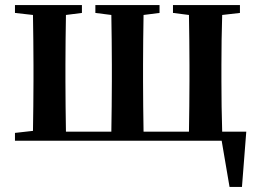

<svg xmlns="http://www.w3.org/2000/svg" viewBox="-20 -555 1016 757"><path d="M856 -36C854 -93 853 -178 853 -235V-300C853 -356 854 -439 856 -496L926 -504V-535H662V-504L725 -496C726 -439 727 -356 727 -300V-235C727 -178 726 -93 725 -36H546C545 -93 544 -178 544 -235V-300C544 -356 545 -439 546 -496L609 -504V-535H356V-504L419 -496C420 -439 421 -356 421 -300V-235C421 -178 420 -93 419 -36H240C239 -93 238 -178 238 -235V-300C238 -356 239 -439 240 -496L303 -504V-535H39V-504L110 -496C111 -439 112 -356 112 -300V-235C112 -179 111 -96 110 -39L39 -31V0H854L885 182H934L951 -36Z"/></svg>

Font: Noto Serif CJK JP
Style: Bold
Weight: 700
Designer: Ryoko NISHIZUKA 西塚涼子 (kana & ideographs); Frank Grießhammer (Latin, Greek & Cyrillic); Wenlong ZHANG 张文龙 (bopomofo); San
Foundry: Adobe Systems Incorporated
Version: Version 1.000;PS 1;hotconv 16.6.53;makeotf.lib2.5.65590